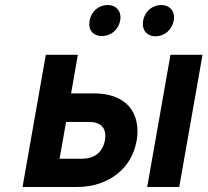

<svg xmlns="http://www.w3.org/2000/svg" viewBox="-20 -747 829 767"><path d="M264 -374 291 -528H163L70 0H288C320 0 350 -5 377 -14C447 -38 509 -91 526 -186C531 -214 530 -239 525 -262C509 -334 448 -374 354 -374ZM399 -186C390 -136 354 -113 308 -113H218L244 -260H334C382 -260 408 -237 399 -186ZM696 0 789 -528H661L568 0ZM388 -603C422 -603 453 -627 460 -665C467 -702 444 -727 410 -727C376 -727 345 -703 338 -665C331 -626 353 -603 388 -603ZM602 -602C636 -602 667 -627 674 -665C681 -702 658 -727 624 -727C590 -727 559 -703 552 -665C545 -627 567 -602 602 -602Z"/></svg>

Font: Asimov
Style: NarIt
Weight: 500
Designer: Google
Version: Version 2.000980; 2014